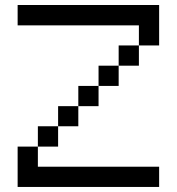

<svg xmlns="http://www.w3.org/2000/svg" viewBox="-20 -740 700 760"><path d="M449.7 -399.9H370.1V-480H449.7ZM529.8 -480H449.7V-560.1H529.8ZM49.8 -159.7H129.9V-80.1H609.9V0H49.8ZM609.9 -720.2V-560.1H529.8V-639.6H49.8V-720.2ZM370.1 -319.8H290V-399.9H370.1ZM210 -159.7H129.9V-240.2H210ZM290 -240.2H210V-319.8H290Z"/></svg>

Font: W95FA
Style: Regular
Weight: 400
Designer: FontsArena.com
Foundry: Alina Sava
Version: Version 1.002;Fontself Maker 3.4.0